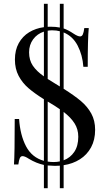

<svg xmlns="http://www.w3.org/2000/svg" viewBox="-20 -860 563 1012"><path d="M315.4 10.7V131.8H295.4V13.2Q278.8 14.2 269.5 14.2Q254.9 14.2 231.4 12.2V131.8H211.4V9.3Q171.9 1 132.3 -22.9Q110.8 -37.1 98.6 -37.1Q89.4 -37.1 84.5 -26.6Q79.6 -16.1 76.7 6.8H53.7Q57.6 -47.9 57.6 -232.9H80.6Q86.4 -147.5 117.4 -88.6Q148.4 -29.8 211.4 -12.2V-336.9Q162.1 -367.7 129.9 -395.5Q97.7 -423.3 78.1 -460.4Q58.6 -497.6 58.6 -545.9Q58.6 -596.2 78.9 -632.6Q99.1 -668.9 133.5 -689.9Q168 -710.9 211.4 -716.8V-839.8H231.4V-718.8L246.6 -719.2Q274.9 -719.2 295.4 -714.8V-839.8H315.4V-710Q338.9 -702.1 368.7 -682.1Q390.1 -668 402.3 -668Q411.6 -668 416.5 -678.5Q421.4 -689 424.3 -711.9H447.8Q442.4 -656.7 442.4 -507.8H419.4Q415 -569.8 389.4 -619.4Q363.8 -668.9 315.4 -689V-392.1Q372.1 -356.4 406.5 -327.4Q440.9 -298.3 461.2 -261.5Q481.4 -224.6 481.4 -175.8Q481.4 -122.6 460 -83.3Q438.5 -43.9 401.1 -20.3Q363.8 3.4 315.4 10.7ZM231.4 -698.2V-443.8L271.5 -418.9Q286.1 -410.6 295.4 -404.3V-695.3Q277.8 -700.2 255.4 -700.2Q241.7 -700.2 231.4 -698.2ZM211.4 -457.5V-693.4Q175.8 -681.6 154.5 -652.6Q133.3 -623.5 133.3 -584Q133.3 -543 153.1 -513.7Q172.9 -484.4 211.4 -457.5ZM295.4 -9.3V-284.2Q271.5 -301.3 236.3 -321.8L231.4 -324.7V-8.3Q247.6 -5.9 262.7 -5.9Q280.3 -5.9 295.4 -9.3ZM392.6 -139.2Q392.6 -178.7 373 -209.7Q353.5 -240.7 315.4 -270V-15.1Q350.6 -28.3 371.6 -59.6Q392.6 -90.8 392.6 -139.2Z"/></svg>

Font: TypoPRO Playfair Display SC
Style: Regular
Weight: 400
Designer: Claus Eggers Sørensen
Foundry: Claus Eggers Sørensen
Version: Version 1.004;PS 001.004;hotconv 1.0.70;makeotf.lib2.5.58329